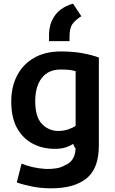

<svg xmlns="http://www.w3.org/2000/svg" viewBox="-20 -819 621 1041"><path d="M390 -15Q387 57 330 78Q312 89 286 93.5Q260 98 228 97Q192 95 157 87Q122 79 97 68L71 170Q107 183 155 192.5Q203 202 258 202Q383 202 449.5 148Q516 94 516 -30V-507Q482 -520 430 -530Q378 -540 310 -540Q225 -540 165 -505.5Q105 -471 73 -410Q41 -349 41 -268Q41 -181 72.5 -124.5Q104 -68 157.5 -40Q211 -12 277 -12Q316 -12 341 -21.5Q366 -31 375 -38Q379 -37 382.5 -26Q386 -15 390 -15ZM390 -137Q375 -126 350 -117.5Q325 -109 295 -109Q245 -109 208 -146.5Q171 -184 171 -271Q171 -350 206.5 -396Q242 -442 308 -442Q341 -442 359.5 -439.5Q378 -437 390 -433ZM246 -607Q246 -606 245.5 -602Q245 -598 246 -596H357V-621Q357 -669 375 -691.5Q393 -714 421 -731L376 -799Q340 -790 309 -767Q278 -744 260.5 -705Q243 -666 246 -607Z"/></svg>

Font: Repo DemiBold
Style: Regular
Weight: 600
Designer: Stefan Peev
Foundry: Context Ltd
Version: Version 1.502